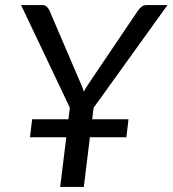

<svg xmlns="http://www.w3.org/2000/svg" viewBox="-20 -736 680 756"><path d="M249.5 -266.5 255 -312 63 -716H145.5Q157.5 -716 164 -709.8Q170.5 -703.5 175 -694L289 -428Q296 -412.5 301.2 -399.8Q306.5 -387 310 -375Q316.5 -387.5 324.8 -400Q333 -412.5 343.5 -428L523 -694Q528.5 -702 537 -709Q545.5 -716 557 -716H639.5L348.5 -311.5L343 -266.5H486L477.5 -195.5H334L310 0H217L241 -195.5H98L106.5 -266.5Z"/></svg>

Font: Lato
Style: Italic
Weight: 400
Italic angle: -7°
Designer: Lukasz Dziedzic
Foundry: tyPoland Lukasz Dziedzic
Version: Version 2.007; 2014-02-27